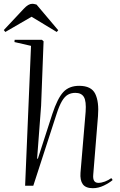

<svg xmlns="http://www.w3.org/2000/svg" viewBox="-48 -976 631 1009"><path d="M544 -30Q527 -15 498 -1Q469 13 440 13Q402 13 387 -8Q372 -29 375 -68L402 -388Q406 -444 393 -466Q380 -488 348 -488Q326 -488 309 -478.5Q292 -469 277.5 -444.5Q263 -420 248 -373L127 0H84L115 -735L28 -755L29 -767H172L181 -759L168 -420L147 -142H151L227 -377Q254 -459 284.5 -492Q315 -525 368 -525Q432 -525 452.5 -483Q473 -441 467 -366L442 -58Q438 -15 469 -15Q485 -15 503.5 -22Q522 -29 537 -40ZM258 -817 250 -808 118 -888 -20 -808 -28 -818 77 -930Q101 -956 121 -956Q128 -956 133.5 -954.5Q139 -953 144 -952Z"/></svg>

Font: Literata 72pt Light
Style: Italic
Weight: 300
Italic angle: -2°
Designer: Latin by Veronika Burian and Jose Scaglione. Greek by Irene Vlachou. Cyrillic by Vera Evstafieva
Foundry: TypeTogether
Version: Version 3.002